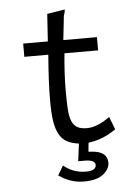

<svg xmlns="http://www.w3.org/2000/svg" viewBox="-54 -634 608 853"><g transform="rotate(-5 250.0 -207.5)"><path d="M344 109Q344 85 297 85H268L278 7Q246 3 225 -8.5Q204 -20 191 -43.5Q178 -67 172.5 -103Q167 -139 167 -193Q167 -235 169.5 -286.5Q172 -338 177 -398H70V-457H180L188 -579L267 -592Q267 -583 264.5 -576Q262 -569 261 -565L249 -457H399V-398H249Q240 -309 240 -231Q240 -183 242 -150Q244 -117 252.5 -96.5Q261 -76 277 -67Q293 -58 320 -58Q366 -58 422 -99L444 -42Q386 -1 321 7L317 47L333 48Q401 53 401 103Q401 131 372.5 154Q344 177 285 177Q226 177 174 140L199 98Q242 134 299 134Q324 134 334 126.5Q344 119 344 109Z"/></g></svg>

Font: InconsolataGo
Style: Regular
Weight: 400
Designer: Raph Levien, Kirill Tkachev
Foundry: Cyreal
Version: Version 1.013